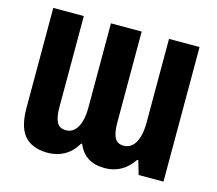

<svg xmlns="http://www.w3.org/2000/svg" viewBox="-103 -843 1112 984"><g transform="rotate(15 453.0 -351.5)"><path d="M226 11Q174 11 137 -9Q100 -29 81.5 -71.5Q63 -114 63 -182V-714H225V-229Q225 -179 238.5 -152Q252 -125 288 -125Q313 -125 331 -141.5Q349 -158 359 -189.5Q369 -221 369 -267V-714H532V-229Q532 -179 545.5 -152Q559 -125 594 -125Q620 -125 638.5 -142Q657 -159 667 -191.5Q677 -224 677 -271V-714H839V0H707L686 -73H680Q662 -46 639 -27Q616 -8 588 1.5Q560 11 529 11Q475 11 440 -11.5Q405 -34 386 -79H381Q353 -32 313.5 -10.5Q274 11 226 11Z"/></g></svg>

Font: Noto Sans Display Condensed ExtraBold
Style: Regular
Weight: 800
Width: 3
Designer: Monotype Design Team
Foundry: Monotype Imaging Inc.
Version: Version 2.003